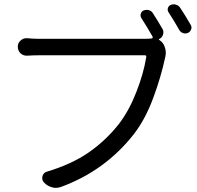

<svg xmlns="http://www.w3.org/2000/svg" viewBox="-20 -869 936 912"><path d="M752 -731.4Q758.8 -718.8 754.4 -704.6Q750 -690.4 736.3 -683.6Q734.4 -683.6 734.4 -681.6Q734.4 -679.7 735.4 -679.7L737.3 -678.7Q755.9 -667 762.7 -645.5Q767.6 -632.8 767.6 -619.1Q767.6 -610.4 765.6 -601.6Q765.6 -601.6 765.6 -600.6Q745.1 -503.9 707.5 -402.8Q669.9 -301.8 616.2 -232.4Q480.5 -58.6 270.5 18.6Q257.8 23.4 245.1 23.4Q236.3 23.4 226.6 20.5Q204.1 14.6 188.5 -2.9Q180.7 -11.7 180.7 -22.5Q180.7 -27.3 181.6 -32.2Q186.5 -48.8 203.1 -53.7Q320.3 -88.9 401.4 -145Q482.4 -201.2 544.9 -280.3Q592.8 -342.8 627.4 -431.2Q662.1 -519.5 674.8 -598.6Q675.8 -606.4 668 -606.4H163.1Q138.7 -606.4 108.4 -604.5Q107.4 -604.5 106.4 -604.5Q89.8 -604.5 77.1 -616.2Q64.5 -628.9 64.5 -647.5Q64.5 -665 78.1 -676.8Q89.8 -687.5 105.5 -687.5Q106.4 -687.5 108.4 -687.5Q139.6 -684.6 165 -684.6H666Q688.5 -684.6 701.2 -686.5Q704.1 -687.5 705.1 -689.9Q706.1 -692.4 705.1 -694.3Q678.7 -741.2 651.4 -783.2Q645.5 -793 648.9 -804.2Q652.3 -815.4 662.1 -819.3Q674.8 -824.2 687 -820.8Q699.2 -817.4 706.1 -806.6Q728.5 -771.5 752 -731.4ZM781.2 -809.6Q776.4 -816.4 776.4 -823.2Q776.4 -826.2 777.3 -830.1Q780.3 -840.8 791 -845.7Q797.9 -848.6 805.7 -848.6Q810.5 -848.6 815.4 -846.7Q828.1 -843.8 835.9 -832Q859.4 -796.9 885.7 -751Q889.6 -745.1 889.6 -738.3Q889.6 -733.4 887.7 -729.5Q883.8 -717.8 873 -712.9Q866.2 -710 860.4 -710Q854.5 -710 849.6 -711.9Q836.9 -715.8 831.1 -727.5Q803.7 -775.4 781.2 -809.6Z"/></svg>

Font: Gen Jyuu Gothic P Regular
Style: Regular
Weight: 400
Designer: [Source Han Sans]
Ryoko NISHIZUKA  (kana & ideographs); Paul D. Hunt (Latin, Greek & Cyrillic); Wenlong ZHANG  (bopomofo
Version: Version 1.002.20150607